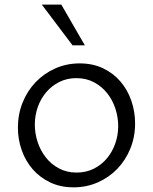

<svg xmlns="http://www.w3.org/2000/svg" viewBox="-20 -802 663 832"><path d="M298.8 9.8Q242.2 9.8 197.5 -11.5Q152.8 -32.7 121.8 -68.4Q90.8 -104 74.2 -150.9Q57.6 -197.8 57.6 -249Q57.6 -307.1 78.1 -357.9Q98.6 -408.7 134.8 -446.3Q170.9 -483.9 219.7 -505.6Q268.6 -527.3 325.2 -527.3Q382.3 -527.3 427 -505.9Q471.7 -484.4 502.4 -448.2Q533.2 -412.1 549.3 -365Q565.4 -317.9 565.4 -267.1Q565.4 -209 544.9 -158.4Q524.4 -107.9 488.5 -70.6Q452.6 -33.2 403.8 -11.7Q355 9.8 298.8 9.8ZM312 -54.2Q353 -54.2 386.2 -70.8Q419.4 -87.4 442.9 -115.2Q466.3 -143.1 479.2 -179.4Q492.2 -215.8 492.2 -255.4Q492.2 -293.9 480 -331.3Q467.8 -368.7 444.6 -397.9Q421.4 -427.2 387.7 -445.3Q354 -463.4 311 -463.4Q270.5 -463.4 237.5 -447Q204.6 -430.7 180.7 -402.8Q156.7 -375 143.8 -338.4Q130.9 -301.8 130.9 -261.7Q130.9 -223.6 143.1 -186.5Q155.3 -149.4 178.5 -119.9Q201.7 -90.3 235.4 -72.3Q269 -54.2 312 -54.2ZM294.4 -605.5 161.1 -782.2H245.6L347.7 -605.5Z"/></svg>

Font: Proza Libre
Style: Light
Weight: 300
Designer: Jasper de Waard
Foundry: Jasper de Waard
Version: Version 1.000; ttfautohint (v1.4.1.8-43bc)